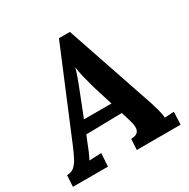

<svg xmlns="http://www.w3.org/2000/svg" viewBox="-173 -867 1002 1016"><g transform="rotate(-30 327.5 -359.0)"><path d="M384 -718 569 -173Q574 -158 582.5 -127.5Q591 -97 592 -74L649 -77L646 0H378L382 -66Q410 -66 421.5 -77.5Q433 -89 432.5 -109Q432 -129 424 -154L407 -209L188 -205L169 -158Q164 -145 153.5 -119.5Q143 -94 133 -77L207 -80L202 0H-12L-8 -69Q20 -69 37.5 -85Q55 -101 68 -127Q81 -153 94 -183L317 -718ZM315 -542Q311 -525 299 -491Q287 -457 268 -410L217 -280H385L346 -405Q336 -441 327 -477.5Q318 -514 315 -542Z"/></g></svg>

Font: Lora
Style: Bold Italic
Weight: 700
Italic angle: -3°
Designer: Olga Karpushina, Alexei Vanyashin (Cyrillic)
Foundry: Cyreal
Version: Version 3.004